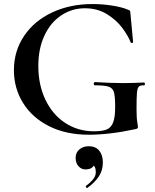

<svg xmlns="http://www.w3.org/2000/svg" viewBox="-20 -656 771 952"><path d="M49 -308Q49 -403 99.5 -478Q150 -553 239 -594.5Q328 -636 439 -636Q487 -636 535 -628.5Q583 -621 612 -609Q623 -605 624.5 -602.5Q626 -600 627 -586L640 -447Q640 -444 634.5 -443Q629 -442 628 -446Q615 -479 586 -518Q557 -557 510 -586Q463 -615 401 -615Q337 -615 284 -580Q231 -545 200.5 -480Q170 -415 170 -329Q170 -235 205.5 -161Q241 -87 304 -46Q367 -5 446 -5Q487 -5 509 -14Q531 -23 541 -49Q551 -75 551 -126Q551 -178 545 -198.5Q539 -219 519.5 -226Q500 -233 451 -233Q445 -233 445 -241Q445 -244 446.5 -246.5Q448 -249 450 -249Q535 -244 588 -244Q639 -244 694 -247Q698 -247 698.5 -240Q699 -233 694 -233Q676 -234 668.5 -226.5Q661 -219 659 -196Q657 -173 657 -116Q657 -71 660.5 -52Q664 -33 664 -28Q664 -22 662 -20Q660 -18 653 -16Q524 12 421 12Q307 12 223 -30.5Q139 -73 94 -146Q49 -219 49 -308ZM412 276Q408 276 406 271.5Q404 267 407 265Q429 249 442 232.5Q455 216 455 198Q455 176 446.5 167Q438 158 423 156L450 137Q452 184 404 184Q383 184 369 168Q355 152 355 127Q355 100 374 84.5Q393 69 420 69Q454 69 472 91Q490 113 490 150Q490 189 470 219Q450 249 414 275Z"/></svg>

Font: Cormorant Garamond
Style: Bold
Weight: 700
Designer: Christian Thalmann (Catharsis Fonts)
Foundry: Catharsis Fonts
Version: Version 4.000